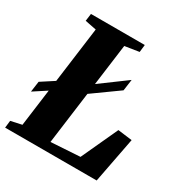

<svg xmlns="http://www.w3.org/2000/svg" viewBox="-175 -876 965 1009"><g transform="rotate(30 307.0 -371.5)"><path d="M-4 0 1 -44 67.5 -58.5 150.5 -684.5 82 -698 88 -743H414.5L409.5 -698L323.5 -684.5L240 -54L416 -65L518 -286.5L604.5 -275.5L551.5 0ZM19 -232 28 -296.5 167.5 -387H226L446.5 -549.5L437 -481L229 -332H172.5Z"/></g></svg>

Font: Merriweather 48pt Black
Style: Italic
Weight: 900
Italic angle: -7.8°
Version: Version 2.101